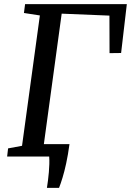

<svg xmlns="http://www.w3.org/2000/svg" viewBox="-20 -763 638 936"><path d="M208.7 153Q211.5 135.6 214 116Q216.5 96.3 218.2 76.2Q219.8 56.1 220.5 36.7Q221.1 17.3 219.8 0L165 -60.2H318.7Q311.5 -7.4 302.7 33.2Q293.9 73.8 284.8 103.3Q275.8 132.7 267.8 153ZM14.8 0 19.4 -39.6 87.4 -52.2 174.4 -687.7 96.7 -699.7 102.3 -743H598.3L570.4 -504.6L514 -503.9L513.5 -686.9L280.7 -696.4L192.7 -52.2L306.5 -39.6L302.6 0Z"/></svg>

Font: Merriweather Light
Style: Italic
Weight: 300
Italic angle: -7.8°
Designer: Eben Sorkin
Foundry: Eben Sorkin
Version: Version 2.101